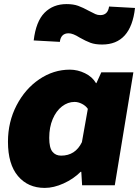

<svg xmlns="http://www.w3.org/2000/svg" viewBox="-20 -907 681 940"><path d="M19 -213Q19 -310 61 -391Q103 -472 172.5 -519Q242 -566 322 -566Q360 -566 396 -548.5Q432 -531 450 -500H452L476 -553H633L542 0H382L378 -66H375Q340 -31 291.5 -9Q243 13 199 13Q117 13 68 -45Q19 -103 19 -213ZM381 -211 410 -374Q400 -389 381.5 -398.5Q363 -408 345 -408Q312 -408 283.5 -386Q255 -364 238 -324Q221 -284 221 -232Q221 -184 236.5 -164.5Q252 -145 279 -145Q349 -145 381 -211ZM370 -723Q337 -744 316 -744Q278 -744 273 -702L145 -709Q156 -802 198 -844.5Q240 -887 306 -887Q339 -887 362.5 -878.5Q386 -870 415 -854Q436 -843 447 -838Q458 -833 471 -833Q508 -833 514 -875L641 -868Q621 -689 480 -689Q446 -689 423 -697.5Q400 -706 370 -723Z"/></svg>

Font: Nebula Sans Black
Style: Regular
Weight: 900
Italic angle: -9°
Designer: Paul D. Hunt for Adobe (as Source Sans)
Foundry: Nebula Entertainment & Broadcasting LLC
Version: Version 1.010